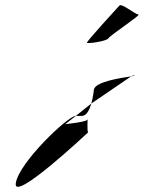

<svg xmlns="http://www.w3.org/2000/svg" viewBox="-20 -800 608 742"><path d="M41 -92C29 -14 321 -289 321 -289C315 -289 320 -348 318 -338C317 -329 238 -321 232 -320L273 -352H272C243 -352 53 -172 41 -92ZM273 -352H296C315 -352 326 -376 333 -400ZM316 -635C315 -630 392 -640 399 -652C406 -664 528 -744 515 -744C502 -744 449 -790 441 -778C432 -768 317 -643 316 -635ZM333 -400 487 -505C447 -499 348 -484 343 -454C343 -453 340 -426 333 -400ZM487 -505C502 -507 509 -508 493 -508Z"/></svg>

Font: Ampere
Style: CndIta
Weight: 400
Version: Version 1